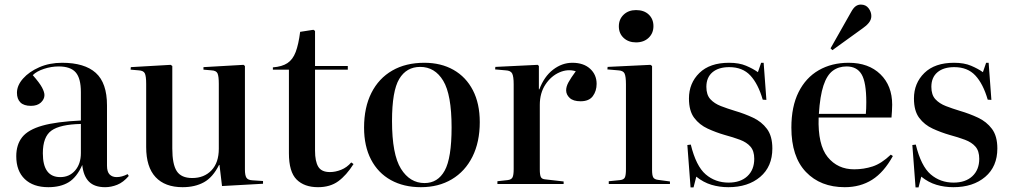

<svg xmlns="http://www.w3.org/2000/svg" viewBox="-20 -803 4411 838"><path d="M191 14Q125 14 88 -21.5Q51 -57 51 -121Q51 -172 77 -204.5Q103 -237 164.5 -254.5Q226 -272 333 -277V-401Q333 -461 310.5 -487Q288 -513 236 -513Q204 -513 172 -502.5Q140 -492 123 -475Q153 -441 163.5 -421Q174 -401 174 -388Q174 -370 158.5 -355.5Q143 -341 115 -341Q84 -341 69 -356Q54 -371 54 -398Q54 -430 80.5 -460Q107 -490 151.5 -509.5Q196 -529 251 -529Q349 -529 398 -485Q447 -441 447 -343V-80Q447 -53 458.5 -41.5Q470 -30 489 -30Q512 -30 537 -43L542 -35Q518 -7 491.5 3.5Q465 14 439 14Q392 14 368 -10.5Q344 -35 339 -83Q315 -29 279.5 -7.5Q244 14 191 14ZM243 -30Q283 -30 308 -59Q333 -88 333 -135V-262Q242 -260 204.5 -233Q167 -206 167 -134Q167 -30 243 -30Z M777 14Q700 14 659 -30Q618 -74 618 -161V-437Q618 -471 612 -483Q606 -495 585 -496L550 -499L551 -510L725 -520L732 -515V-155Q732 -86 751.5 -56Q771 -26 819 -26Q871 -26 903 -59.5Q935 -93 935 -154V-437Q935 -470 929.5 -482.5Q924 -495 903 -496L868 -499V-510L1043 -520L1049 -515V-63Q1049 -38 1055.5 -27.5Q1062 -17 1082 -16L1128 -13V-1L949 9L938 -83H936Q909 -29 870 -7.5Q831 14 777 14Z M1368 14Q1308 14 1274.5 -19.5Q1241 -53 1241 -134V-499H1171V-509Q1211 -512 1234.5 -527.5Q1258 -543 1270.5 -576Q1283 -609 1290 -664L1348 -673L1355 -668V-515H1498V-499H1355V-145Q1355 -99 1369 -75.5Q1383 -52 1420 -52Q1444 -52 1469 -62Q1494 -72 1513 -94L1523 -87Q1492 -38 1456.5 -12Q1421 14 1368 14Z M1817 14Q1742 14 1686 -17Q1630 -48 1599.5 -106.5Q1569 -165 1569 -246Q1569 -334 1601 -397.5Q1633 -461 1692 -495Q1751 -529 1832 -529Q1905 -529 1959.5 -498Q2014 -467 2044 -409Q2074 -351 2074 -270Q2074 -183 2042 -119Q2010 -55 1952 -20.5Q1894 14 1817 14ZM1833 -4Q1891 -4 1921 -58.5Q1951 -113 1951 -247Q1951 -390 1914.5 -450.5Q1878 -511 1814 -511Q1754 -511 1722.5 -458.5Q1691 -406 1691 -275Q1691 -129 1730 -66.5Q1769 -4 1833 -4Z M2151 0V-12L2196 -17Q2212 -19 2217 -29Q2222 -39 2222 -65V-435Q2222 -469 2215.5 -482Q2209 -495 2187 -496L2141 -500L2142 -511L2327 -520L2332 -515V-413H2334Q2355 -469 2394 -499Q2433 -529 2478 -529Q2527 -529 2555.5 -503Q2584 -477 2584 -437Q2584 -406 2567.5 -383.5Q2551 -361 2514 -361Q2482 -361 2466.5 -375.5Q2451 -390 2451 -409Q2451 -425 2461 -443.5Q2471 -462 2493 -492Q2458 -503 2421.5 -487Q2385 -471 2360.5 -434Q2336 -397 2336 -345V-63Q2336 -40 2340.5 -30.5Q2345 -21 2361 -20L2440 -11V0Z M2756 -618Q2723 -618 2702 -637.5Q2681 -657 2681 -688Q2681 -719 2702 -739Q2723 -759 2756 -759Q2791 -759 2811.5 -739.5Q2832 -720 2832 -689Q2832 -658 2811 -638Q2790 -618 2756 -618ZM2637 0V-12L2687 -17Q2703 -19 2707.5 -29Q2712 -39 2712 -65V-435Q2712 -469 2706 -482Q2700 -495 2678 -496L2631 -500L2632 -511L2819 -520L2826 -515V-61Q2826 -38 2831 -29Q2836 -20 2852 -18L2904 -11V0Z M2994 15 2980 -170 2995 -172Q3018 -78 3060 -42Q3102 -6 3160 -6Q3212 -6 3242 -34Q3272 -62 3272 -110Q3272 -144 3255.5 -163Q3239 -182 3209.5 -193Q3180 -204 3143 -214Q3105 -225 3069 -241.5Q3033 -258 3010 -288.5Q2987 -319 2987 -373Q2987 -440 3032.5 -484.5Q3078 -529 3162 -529Q3206 -529 3236.5 -516Q3267 -503 3288 -488L3302 -529H3313L3325 -367L3309 -368Q3289 -437 3255 -473.5Q3221 -510 3163 -510Q3116 -510 3089.5 -487.5Q3063 -465 3063 -424Q3063 -389 3080.5 -370Q3098 -351 3126.5 -340Q3155 -329 3188 -319Q3229 -307 3266.5 -289.5Q3304 -272 3327.5 -240.5Q3351 -209 3351 -155Q3351 -76 3298 -31Q3245 14 3159 14Q3120 14 3085 3.5Q3050 -7 3019 -32L3007 15Z M3667 14Q3561 14 3497.5 -52.5Q3434 -119 3434 -246Q3434 -338 3465.5 -401Q3497 -464 3553.5 -496.5Q3610 -529 3684 -529Q3771 -529 3822.5 -479Q3874 -429 3874 -346Q3874 -331 3873 -318Q3872 -305 3871 -290H3553Q3549 -171 3592.5 -117.5Q3636 -64 3708 -64Q3750 -64 3788.5 -76.5Q3827 -89 3868 -128L3877 -122Q3838 -51 3786.5 -18.5Q3735 14 3667 14ZM3554 -306H3759Q3760 -317 3760.5 -329.5Q3761 -342 3761 -357Q3761 -444 3740.5 -478.5Q3720 -513 3675 -513Q3640 -513 3614.5 -494Q3589 -475 3574 -429.5Q3559 -384 3554 -306ZM3613 -584 3605 -592 3695 -751Q3705 -769 3715 -776Q3725 -783 3737 -783Q3759 -783 3771 -767Q3783 -751 3783 -733Q3783 -717 3772 -703.5Q3761 -690 3746 -680Z M3976 15 3962 -170 3977 -172Q4000 -78 4042 -42Q4084 -6 4142 -6Q4194 -6 4224 -34Q4254 -62 4254 -110Q4254 -144 4237.5 -163Q4221 -182 4191.5 -193Q4162 -204 4125 -214Q4087 -225 4051 -241.5Q4015 -258 3992 -288.5Q3969 -319 3969 -373Q3969 -440 4014.5 -484.5Q4060 -529 4144 -529Q4188 -529 4218.5 -516Q4249 -503 4270 -488L4284 -529H4295L4307 -367L4291 -368Q4271 -437 4237 -473.5Q4203 -510 4145 -510Q4098 -510 4071.5 -487.5Q4045 -465 4045 -424Q4045 -389 4062.5 -370Q4080 -351 4108.5 -340Q4137 -329 4170 -319Q4211 -307 4248.5 -289.5Q4286 -272 4309.5 -240.5Q4333 -209 4333 -155Q4333 -76 4280 -31Q4227 14 4141 14Q4102 14 4067 3.5Q4032 -7 4001 -32L3989 15Z"/></svg>

Font: Literata 72pt Medium
Style: Regular
Weight: 500
Designer: Latin by Veronika Burian and Jose Scaglione. Greek by Irene Vlachou. Cyrillic by Vera Evstafieva.
Foundry: TypeTogether
Version: Version 3.002